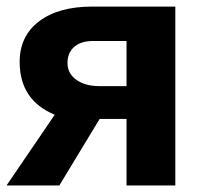

<svg xmlns="http://www.w3.org/2000/svg" viewBox="-20 -566 633 586"><path d="M283.2 -303.2H366.2V-440.9H264.2Q227.5 -440.9 206.8 -423.1Q186 -405.3 186 -373.5Q186 -341.8 212.9 -322.5Q239.7 -303.2 283.2 -303.2ZM40 -377Q40 -456.1 99.4 -501Q158.7 -545.9 261.2 -545.9H515.1V0H366.2V-203.1H284.2L161.1 0H0L147 -215.8Q40 -260.3 40 -377Z"/></svg>

Font: NotoSans-Bold
Style: Bold
Weight: 700
Designer: Monotype Design team
Foundry: Monotype Imaging Inc.
Version: Version 1.04